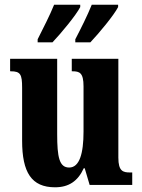

<svg xmlns="http://www.w3.org/2000/svg" viewBox="-20 -786 604 816"><path d="M300 -619V-606H364C401 -645 464 -721 482 -756V-766H370C352 -721 324 -665 300 -619ZM140 -619V-606H203C240 -645 303 -721 321 -756V-766H210C192 -721 163 -665 140 -619ZM214 10C272 10 311 -16 336 -71H340L361 0H542V-53H533C503 -53 483 -58 483 -116V-536H285V-483H288C318 -483 335 -477 335 -419V-227C335 -134 318 -74 274 -74C232 -74 223 -118 223 -216V-536H23V-483H26C67 -483 74 -470 74 -413V-188C74 -53 114 10 214 10Z"/></svg>

Font: Noto Serif Georgian ExtraCondensed ExtraBold
Style: Regular
Weight: 800
Width: 2
Designer: Monotype Design Team, Akaki Razmadze
Foundry: Google LLC
Version: Version 2.003